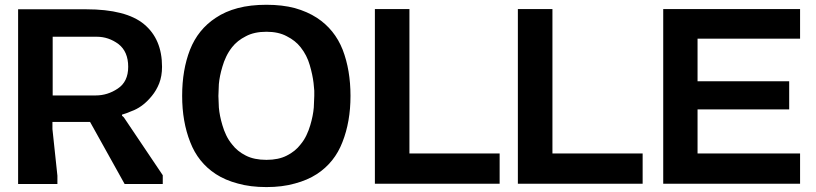

<svg xmlns="http://www.w3.org/2000/svg" viewBox="-20 -758 3365 792"><path d="M491.2 -273.4Q544.9 -194.3 651.4 -35.2Q651.4 -23.4 651.4 1Q598.6 1 494.1 1Q446.3 -84 351.6 -254.9Q299.8 -254.9 196.3 -254.9Q196.3 -245.1 196.3 -225.6Q203.1 -162.1 216.8 -33.2Q216.8 -22.5 216.8 1Q163.1 1 54.7 1Q54.7 -239.3 54.7 -719.7Q148.4 -719.7 335 -719.7Q500 -719.7 574.2 -658.2Q648.4 -596.7 648.4 -482.4Q648.4 -444.3 636.7 -414.1Q625 -384.8 606.4 -362.3Q573.2 -321.3 533.2 -303.7Q493.2 -287.1 483.4 -285.2Q483.4 -283.2 483.4 -280.3Q485.4 -279.3 487.3 -277.3Q489.3 -275.4 491.2 -273.4ZM375 -364.3Q423.8 -364.3 465.8 -392.6Q508.8 -420.9 508.8 -482.4Q508.8 -544.9 468.8 -576.2Q427.7 -606.4 379.9 -606.4Q319.3 -606.4 197.3 -606.4Q197.3 -526.4 197.3 -364.3Q242.2 -364.3 286.1 -364.3Q331.1 -364.3 375 -364.3Z M1425.8 -362.3Q1425.8 -362.3 1425.8 -363.3Q1425.8 -362.3 1425.8 -362.3Q1425.8 -255.9 1392.6 -171.9Q1360.4 -87.9 1287.1 -40Q1248 -14.6 1196.3 -1Q1144.5 13.7 1079.1 13.7Q1012.7 13.7 960.9 -1Q909.2 -14.6 870.1 -40Q796.9 -87.9 764.6 -171.9Q731.4 -255.9 731.4 -362.3Q731.4 -362.3 731.4 -362.3Q731.4 -363.3 731.4 -363.3Q731.4 -469.7 763.7 -552.7Q796.9 -636.7 870.1 -684.6Q909.2 -710.9 960.9 -724.6Q1012.7 -738.3 1079.1 -738.3Q1144.5 -738.3 1196.3 -724.6Q1248 -710 1287.1 -684.6Q1360.4 -636.7 1393.6 -552.7Q1425.8 -468.8 1425.8 -362.3ZM1079.1 -98.6Q1128.9 -98.6 1163.1 -116.2Q1198.2 -133.8 1219.7 -162.1Q1234.4 -179.7 1244.1 -200.2Q1253.9 -220.7 1259.8 -241.2Q1271.5 -280.3 1274.4 -314.5Q1276.4 -347.7 1276.4 -362.3Q1276.4 -370.1 1276.4 -383.8Q1275.4 -398.4 1273.4 -416Q1269.5 -449.2 1257.8 -489.3Q1246.1 -530.3 1219.7 -563.5Q1198.2 -590.8 1163.1 -608.4Q1128.9 -627 1079.1 -627Q1028.3 -627 994.1 -608.4Q959 -590.8 937.5 -563.5Q922.9 -544.9 913.1 -524.4Q903.3 -503.9 897.5 -483.4Q885.7 -444.3 882.8 -411.1Q880.9 -377 880.9 -362.3Q880.9 -347.7 882.8 -314.5Q885.7 -280.3 897.5 -241.2Q903.3 -220.7 913.1 -200.2Q922.9 -179.7 937.5 -162.1Q959 -133.8 994.1 -116.2Q1028.3 -98.6 1079.1 -98.6Z M1668.9 -720.7Q1668.9 -522.5 1668.9 -125Q1793 -125 2041 -125Q2041 -84 2041 0Q1869.1 0 1526.4 0Q1526.4 -240.2 1526.4 -720.7Q1573.2 -720.7 1668.9 -720.7Q1668.9 -720.7 1668.9 -720.7Z M2258.8 -720.7Q2258.8 -522.5 2258.8 -125Q2382.8 -125 2630.9 -125Q2630.9 -84 2630.9 0Q2459 0 2116.2 0Q2116.2 -240.2 2116.2 -720.7Q2163.1 -720.7 2258.8 -720.7Q2258.8 -720.7 2258.8 -720.7Z M2715.8 0Q2715.8 -240.2 2715.8 -720.7Q2903.3 -720.7 3280.3 -720.7Q3280.3 -680.7 3280.3 -598.6Q3138.7 -598.6 2857.4 -598.6Q2857.4 -540 2857.4 -422.9Q2983.4 -422.9 3235.4 -422.9Q3235.4 -384.8 3235.4 -306.6Q3109.4 -306.6 2857.4 -306.6Q2857.4 -246.1 2857.4 -125Q2998 -125 3280.3 -125Q3280.3 -84 3280.3 0Q3091.8 0 2715.8 0Q2715.8 0 2715.8 0Z"/></svg>

Font: Post Neon Display
Style: Regular
Weight: 700
Designer: Ward Goes
Version: Version 1.0